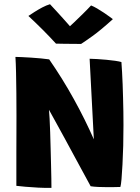

<svg xmlns="http://www.w3.org/2000/svg" viewBox="-20 -910 681 933"><path d="M230 3Q199.5 3.5 165.8 1.8Q132 0 103.5 -2.5Q75 -5 59.5 -7Q59.5 -12 59.5 -34.5Q59.5 -57 59.5 -92Q59.5 -127 59.5 -169.8Q59.5 -212.5 59.8 -258.5Q60 -304.5 60 -348.5Q60 -403 59.5 -456.8Q59 -510.5 58 -556.8Q57 -603 55 -633.5Q65 -633.5 85.5 -632.5Q106 -631.5 130.8 -630Q155.5 -628.5 179 -626.2Q202.5 -624 219 -621.5Q251.5 -574.5 281.8 -525.8Q312 -477 339.2 -427.8Q366.5 -378.5 390.8 -329.5Q415 -280.5 436 -233L415.5 -624.5Q430.5 -624.5 452.2 -623Q474 -621.5 497.2 -619.5Q520.5 -617.5 540.2 -614.5Q560 -611.5 570 -608.5Q571.5 -587 573.2 -559.2Q575 -531.5 576 -499.8Q577 -468 578 -434.2Q579 -400.5 579.5 -366.8Q580 -333 580 -302Q580 -251.5 578.8 -202.2Q577.5 -153 575.2 -110.8Q573 -68.5 570.5 -39.8Q568 -11 565 -1.5Q551 -1 535.2 -0.8Q519.5 -0.5 503.5 -0.5Q480 -0.5 457.8 -1.5Q435.5 -2.5 420.5 -5Q415.5 -14 403.8 -35.8Q392 -57.5 375 -88.8Q358 -120 338 -157Q318 -194 297 -232.8Q276 -271.5 255.5 -308.5Q235 -345.5 218 -376.5Q219.5 -362.5 221 -334Q222.5 -305.5 223.8 -268Q225 -230.5 226 -190.2Q227 -150 228 -111.8Q229 -73.5 229.5 -43.2Q230 -13 230 3ZM422.5 -883.5Q435.5 -878.5 452 -868.8Q468.5 -859 484.8 -848.2Q501 -837.5 513 -828.5Q525 -819.5 528.5 -817Q469.5 -763.5 429.8 -735Q390 -706.5 374 -696.5Q363 -696.5 340 -696.8Q317 -697 292.5 -697.2Q268 -697.5 252 -698Q220 -733 187.2 -765.8Q154.5 -798.5 118 -832.5Q129 -840 147 -851.5Q165 -863 185.2 -873.8Q205.5 -884.5 223 -889.5Q239 -872.5 255 -855Q271 -837.5 285 -822Q299 -806.5 309 -795Q319 -783.5 323.5 -778.5H315.5Q322.5 -784.5 341 -802.2Q359.5 -820 382 -842Q404.5 -864 422.5 -883.5Z"/></svg>

Font: Grandstander Thin
Style: Bold
Weight: 700
Version: Version 1.200